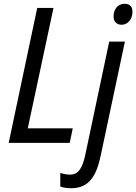

<svg xmlns="http://www.w3.org/2000/svg" viewBox="-20 -756 721 1016"><path d="M624 -625C655 -625 681 -653 681 -694C681 -721 667 -736 639 -736C601 -736 581 -704 581 -669C581 -641 598 -625 624 -625ZM26 0H349L365 -77H127L263 -714H177ZM357 240C454 240 491 171 513 67L641 -536H558L432 60C416 137 393 168 351 168C332 168 313 164 299 159V231C314 237 334 240 357 240Z"/></svg>

Font: Noto Sans SemiCondensed
Style: Italic
Weight: 400
Width: 4
Italic angle: -12°
Designer: Monotype Design Team
Foundry: Monotype Imaging Inc.
Version: Version 2.013